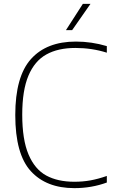

<svg xmlns="http://www.w3.org/2000/svg" viewBox="-20 -964 590 993"><path d="M59 -369Q59 -568 140 -658.5Q221 -749 372.5 -749Q453.5 -749 532.5 -725.5V-691.5Q455.5 -716 370 -716Q280 -716 219.5 -682.2Q159 -648.5 127 -572.5Q95 -496.5 95 -371Q95 -242 127.5 -165.2Q160 -88.5 219.2 -56.2Q278.5 -24 364.5 -24Q408 -24 447.2 -31Q486.5 -38 532.5 -54V-20Q453.5 9 364.5 9Q219.5 9 139.2 -79Q59 -167 59 -369ZM321 -808 408.5 -944H448L353 -808Z"/></svg>

Font: Encode Sans Thin
Style: Regular
Weight: 250
Designer: Multiple Designers
Foundry: Impallari Type
Version: Version 2.000